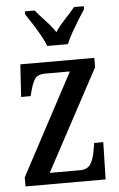

<svg xmlns="http://www.w3.org/2000/svg" viewBox="-54 -804 524 843"><g transform="rotate(-5 207.5 -383.0)"><path d="M24 0V-40L262 -486H154Q120 -486 107.5 -467.5Q95 -449 85 -409L81 -393H39L48 -536H374V-495L135 -50H268Q300 -50 314.5 -70.5Q329 -91 336 -135L341 -164H381L377 0ZM173 -606Q164 -629 149 -655.5Q134 -682 117.5 -708Q101 -734 88 -753V-766H131Q151 -742 175.5 -716Q200 -690 218 -663Q236 -690 260.5 -716Q285 -742 305 -766H348V-753Q335 -734 319 -708Q303 -682 288 -655.5Q273 -629 264 -606Z"/></g></svg>

Font: Noto Serif Hebrew ExtraCondensed Medium
Style: Regular
Weight: 500
Width: 2
Designer: Monotype Design Team
Foundry: Monotype Imaging Inc.
Version: Version 2.004; ttfautohint (v1.8.4.7-5d5b)